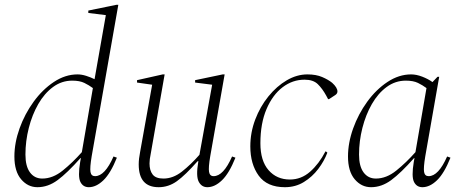

<svg xmlns="http://www.w3.org/2000/svg" viewBox="-20 -770 1926 800"><path d="M136 10Q96 10 68 -23Q40 -56 40 -118Q40 -175 61.5 -235Q83 -295 120 -346Q157 -397 204.5 -428.5Q252 -460 303 -460Q320 -460 339 -454Q358 -448 374 -440L421 -707L348 -716V-726L465 -750H473L362 -119Q354 -71 357 -53.5Q360 -36 376 -36Q417 -36 453 -118L467 -113Q441 -48 411 -19Q381 10 350 10Q326 10 315 -12Q304 -34 314 -95L317 -111H315Q260 -49 220 -19.5Q180 10 136 10ZM86 -126Q86 -77 105 -51.5Q124 -26 156 -26Q200 -26 241.5 -59.5Q283 -93 321 -136L367 -403Q351 -415 331.5 -424.5Q312 -434 281 -434Q237 -434 201 -407.5Q165 -381 139.5 -336.5Q114 -292 100 -237Q86 -182 86 -126Z M641 10Q558 10 558 -85Q558 -108 564 -138L614 -417L551 -426V-436L658 -460H666L608 -129Q603 -106 603 -89Q603 -60 616 -43Q629 -26 661 -26Q701 -26 738 -55Q775 -84 811 -125L864 -417L793 -426V-436L908 -460H916L856 -119Q848 -72 851 -54Q854 -36 870 -36Q911 -36 947 -118L961 -113Q935 -48 905 -19Q875 10 844 10Q820 10 808 -13Q796 -36 806 -95L807 -98H803Q752 -40 717 -15Q682 10 641 10Z M1167 10Q1093 10 1058 -38Q1023 -86 1023 -160Q1023 -218 1043.5 -272Q1064 -326 1098.5 -368.5Q1133 -411 1175 -435.5Q1217 -460 1261 -460Q1297 -460 1322.5 -449Q1348 -438 1364 -425Q1386 -405 1386 -389Q1386 -380 1377 -374L1351 -357H1347L1339 -372Q1323 -401 1304 -419.5Q1285 -438 1249 -438Q1199 -438 1157.5 -406.5Q1116 -375 1090.5 -315.5Q1065 -256 1065 -173Q1065 -100 1099 -61Q1133 -22 1188 -22Q1235 -22 1272 -54.5Q1309 -87 1336 -139H1338L1344 -134Q1331 -99 1306 -66Q1281 -33 1246 -11.5Q1211 10 1167 10Z M1526 10Q1486 10 1458 -23Q1430 -56 1430 -118Q1430 -175 1451.5 -235Q1473 -295 1510 -346Q1547 -397 1594.5 -428.5Q1642 -460 1693 -460Q1715 -460 1739.5 -450.5Q1764 -441 1782 -428L1803 -450H1810L1752 -119Q1744 -71 1747 -53.5Q1750 -36 1766 -36Q1807 -36 1843 -118L1857 -113Q1831 -48 1801 -19Q1771 10 1740 10Q1716 10 1705 -12Q1694 -34 1704 -95L1707 -111H1705Q1650 -49 1610 -19.5Q1570 10 1526 10ZM1476 -126Q1476 -77 1495 -51.5Q1514 -26 1546 -26Q1590 -26 1631.5 -59.5Q1673 -93 1711 -136L1757 -403Q1741 -415 1721.5 -424.5Q1702 -434 1671 -434Q1627 -434 1591 -407.5Q1555 -381 1529.5 -336.5Q1504 -292 1490 -237Q1476 -182 1476 -126Z"/></svg>

Font: Spectral ExtraLight
Style: Italic
Weight: 275
Italic angle: -10°
Designer: Jean-Baptiste Levee
Foundry: Production Type
Version: Version 2.001